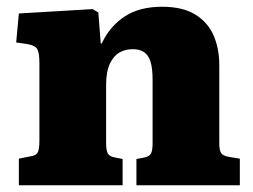

<svg xmlns="http://www.w3.org/2000/svg" viewBox="-20 -550 752 570"><path d="M36 0V-79L71 -86Q87 -88 92 -97.5Q97 -107 97 -133V-362Q97 -392 91 -403.5Q85 -415 62 -419L28 -424L36 -510L255 -523L272 -513L279 -421H282Q306 -472 350 -501Q394 -530 461 -530Q522 -530 559.5 -507Q597 -484 614 -445Q631 -406 631 -357V-125Q631 -104 636.5 -95.5Q642 -87 661 -84L692 -79V0H385V-78L407 -82Q423 -85 428 -94Q433 -103 433 -124V-313Q433 -347 427 -366.5Q421 -386 408 -395Q395 -404 374 -404Q352 -404 334.5 -394Q317 -384 306 -360.5Q295 -337 295 -297V-127Q295 -105 299.5 -95.5Q304 -86 319 -83L344 -78V0Z"/></svg>

Font: Literata 18pt ExtraBold
Style: Regular
Weight: 800
Designer: Latin by Veronika Burian and Jose Scaglione. Greek by Irene Vlachou. Cyrillic by Vera Evstafieva.
Foundry: TypeTogether
Version: Version 3.103;gftools[0.9.29]